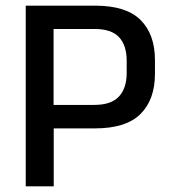

<svg xmlns="http://www.w3.org/2000/svg" viewBox="-20 -659 607 679"><path d="M137 -205V-288H313.5Q373.5 -288 400.8 -317.8Q428 -347.5 428 -400.5V-444Q428 -498.5 401 -527.5Q374 -556.5 314.5 -556.5H136.5V-639H316.5Q426.5 -639 477.2 -588.2Q528 -537.5 528 -446.5V-398Q528 -307 477 -256Q426 -205 316 -205ZM71 0V-639H169.5V-263.5L170 -218.5V0Z"/></svg>

Font: Anek Gurmukhi Medium
Style: Regular
Weight: 500
Designer: Sarang Kulkarni (Gurmukhi), Yesha Goshar (Latin)
Foundry: Ek Type
Version: Version 1.003